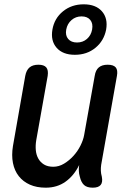

<svg xmlns="http://www.w3.org/2000/svg" viewBox="-20 -860 640 890"><path d="M410 10Q383 10 369.5 -2.5Q356 -15 350 -41Q346 -54 345.5 -68Q345 -82 347 -95Q323 -46 284 -18Q245 10 192 10Q150 10 118.5 -4Q87 -18 67 -43.5Q47 -69 40 -104.5Q33 -140 40 -183L97 -508Q102 -535 117 -547.5Q132 -560 158 -560Q184 -560 194.5 -547.5Q205 -535 201 -508L148 -210Q144 -186 146 -164Q148 -142 157.5 -125Q167 -108 184 -97.5Q201 -87 227 -87Q253 -87 277 -101.5Q301 -116 320.5 -137.5Q340 -159 353 -185Q366 -211 370 -234L419 -508Q423 -535 438 -547.5Q453 -560 479 -560Q506 -560 516.5 -547.5Q527 -535 522 -508L449 -96Q447 -82 447.5 -68.5Q448 -55 452 -41Q457 -15 446.5 -2.5Q436 10 410 10ZM327 -606Q271 -606 242.5 -638.5Q214 -671 223 -723Q232 -775 272 -807.5Q312 -840 368 -840Q424 -840 452.5 -807.5Q481 -775 472 -723Q462 -671 422.5 -638.5Q383 -606 327 -606ZM337 -663Q364 -663 383 -679.5Q402 -696 407 -723Q412 -751 398.5 -767.5Q385 -784 358 -784Q331 -784 311.5 -767Q292 -750 287 -723Q282 -696 296 -679.5Q310 -663 337 -663Z"/></svg>

Font: Maple Mono Medium
Style: Italic
Weight: 500
Italic angle: -10°
Monospace: yes
Designer: subframe7536
Version: Version 7.000